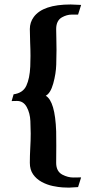

<svg xmlns="http://www.w3.org/2000/svg" viewBox="-20 -712 416 861"><path d="M289.1 129.4Q278.3 129.4 260.5 128.4Q242.7 127.4 216.8 122.1Q190.9 116.7 167 103.8Q143.1 90.8 128.4 69.8Q113.8 48.8 113.8 18.1Q113.8 -13.2 115.7 -48.8Q117.7 -81.5 117.7 -113.3Q117.7 -133.8 116.2 -169.2Q114.7 -204.6 99.9 -231.9Q85 -259.3 56.2 -259.3L32.2 -258.8L41 -289.1Q83 -294.9 98.1 -327.6Q113.3 -360.4 115.7 -413.6Q116.7 -437 116.7 -460.9Q116.7 -490.7 115.2 -522Q113.8 -553.2 113.8 -581.5Q113.8 -611.8 131.3 -635.7Q172.4 -691.9 296.9 -691.9L343.8 -689.9L330.1 -646.5H301.3Q279.8 -646.5 257.8 -634.3Q231.9 -619.6 231.9 -581.5Q231.9 -562 232.7 -537.6Q233.4 -513.2 233.4 -487.8Q233.4 -461.9 232.2 -421.9Q231 -381.8 218.8 -337.6Q206.5 -293.5 185.1 -282.7Q227.1 -258.3 231.9 -123Q232.4 -90.3 232.4 -59.6L231.9 18.1Q231.9 56.6 259.8 71.3Q284.7 84 308.1 84L343.8 83.5L330.1 127Q302.7 128.9 289.1 129.4Z"/></svg>

Font: Quaaykop
Style: Bold
Weight: 700
Designer: Tup Wanders
Foundry: Free font, DO NOT SELL
Version: Version 1.00;July 31, 2023;FontCreator 11.5.0.2430 64-bit